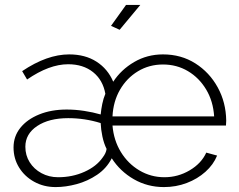

<svg xmlns="http://www.w3.org/2000/svg" viewBox="-20 -750 970 780"><path d="M206 10Q158 10 119 -11.5Q80 -33 57.5 -69.5Q35 -106 35 -151Q35 -196 62.5 -230.5Q90 -265 139 -285Q188 -305 251 -305Q286 -305 322 -299.5Q358 -294 389 -285Q391 -306 395.5 -328Q400 -350 408 -369Q398 -425 358 -457Q318 -489 257 -489Q180 -489 90 -427L70 -461Q171 -529 261 -529Q326 -529 372 -499.5Q418 -470 440 -418Q472 -467 525 -498Q578 -529 642 -529Q716 -529 773.5 -492.5Q831 -456 864.5 -395Q898 -334 899 -260Q899 -250 898 -240H437Q442 -180 471 -132.5Q500 -85 546.5 -57.5Q593 -30 648 -30Q703 -30 750.5 -58Q798 -86 818 -130L862 -118Q847 -81 814.5 -52Q782 -23 738.5 -6.5Q695 10 646 10Q579 10 523.5 -22Q468 -54 434 -107Q413 -66 374.5 -40Q336 -14 291.5 -2Q247 10 206 10ZM850 -277Q846 -339 817.5 -386.5Q789 -434 743.5 -461Q698 -488 642 -488Q586 -488 540.5 -460.5Q495 -433 467.5 -385.5Q440 -338 437 -277ZM216 -30Q274 -30 323 -52Q372 -74 397 -110Q411 -128 413 -145Q402 -167 396 -195.5Q390 -224 389 -250Q325 -270 257 -270Q179 -270 131 -238Q83 -206 83 -154Q83 -119 100.5 -91Q118 -63 148.5 -46.5Q179 -30 216 -30ZM466 -629 431 -645 492 -730H550Z"/></svg>

Font: Raleway Light
Style: Regular
Weight: 300
Designer: Matt McInerney, Pablo Impallari, Rodrigo Fuenzalida
Foundry: Matt McInerney, Pablo Impallari, Rodrigo Fuenzalida
Version: Version 4.026